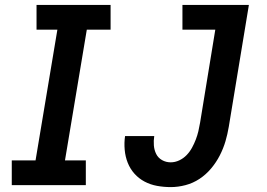

<svg xmlns="http://www.w3.org/2000/svg" viewBox="-20 -755 1090 783"><path d="M28 0V-101H125L214 -634H129V-735H431V-634H334L245 -101H330V0ZM676 8Q648 8 620.5 3Q593 -2 569.5 -14.5Q546 -27 528.5 -46.5Q511 -66 501 -91Q491 -116 488.5 -144.5Q486 -173 490 -200H609Q606 -181 607.5 -162Q609 -143 617 -127Q625 -111 641 -102Q657 -93 676 -93Q694 -93 711 -101Q728 -109 741 -122.5Q754 -136 763 -152.5Q772 -169 778.5 -186Q785 -203 789 -220Q793 -237 796 -255L858 -634H724V-735H995L913 -238Q908 -208 899.5 -179Q891 -150 876.5 -121.5Q862 -93 841 -68Q820 -43 793.5 -25.5Q767 -8 736.5 0Q706 8 676 8Z"/></svg>

Font: Iosevka Etoile Oblique
Style: Bold
Weight: 700
Italic angle: -9°
Designer: Belleve Invis
Foundry: Belleve Invis
Version: Version 15.5.2; ttfautohint (v1.8.4)